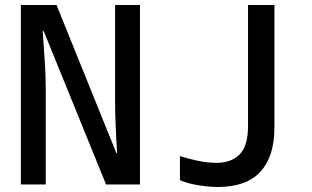

<svg xmlns="http://www.w3.org/2000/svg" viewBox="-20 -734 1240 764"><path d="M63 0V-714H205L443 -125H446Q442 -187 440 -238.5Q438 -290 438 -342V-714H537V0H402L154 -610H150Q154 -549 158 -491.5Q162 -434 162 -386V0ZM847 10Q810 10 768 3Q726 -4 696 -17V-113Q726 -103 765.5 -94.5Q805 -86 841 -86Q900 -86 933.5 -119.5Q967 -153 967 -234V-714H1072V-226Q1072 -112 1016.5 -51Q961 10 847 10Z"/></svg>

Font: Noto Sans Mono Medium
Style: Regular
Weight: 500
Designer: Monotype Design Team
Foundry: Monotype Imaging Inc.
Version: Version 2.014